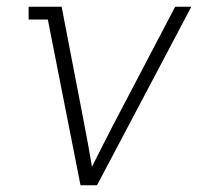

<svg xmlns="http://www.w3.org/2000/svg" viewBox="-20 -550 640 570"><path d="M219 0 122 -492H65V-530H163L231 -177Q237 -146 242.5 -115.5Q248 -85 253 -55Q268 -85 283.5 -115.5Q299 -146 315 -177L500 -530H548L268 0Z"/></svg>

Font: Iosevka Slab XLtEx
Style: Italic
Weight: 200
Width: 7
Italic angle: -9°
Monospace: yes
Designer: Belleve Invis
Foundry: Belleve Invis
Version: Version 11.1.0; ttfautohint (v1.8.3)